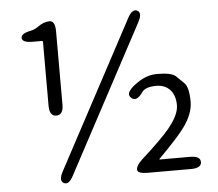

<svg xmlns="http://www.w3.org/2000/svg" viewBox="-53 -807 1001 881"><g transform="rotate(-5 447.5 -366.5)"><path d="M206 13Q183 1 206 -41L566 -715Q588 -757 611 -745Q633 -733 610 -691L250 -17Q228 25 206 13ZM594 0Q546 0 546 -19Q546 -38 573 -63Q663 -144 702 -190Q754 -252 754 -297.5Q754 -343 730.5 -368.5Q707 -394 667 -394Q617 -394 601 -371Q574 -332 552 -346Q531 -361 544.5 -381.5Q558 -402 596 -425Q634 -448 676 -448Q741 -448 761 -430Q779 -413 796 -396Q818 -375 818 -308Q818 -252 773 -191Q745 -152 659 -65L654 -60Q650 -56 655 -56H793Q841 -56 841 -28Q841 0 793 0ZM199 -298Q167 -298 167 -346V-640Q167 -645 162 -645H120Q73 -645 71 -666Q69 -687 115 -696Q134 -700 151 -712Q178 -732 205 -732Q231 -732 231 -684V-346Q231 -298 199 -298Z"/></g></svg>

Font: Resource Han Rounded KR Normal
Style: Regular
Weight: 350
Designer: Cyano Hao (round all glyphs); Ryoko NISHIZUKA 西塚涼子 (kana, bopomofo & ideographs); Paul D. Hunt (Latin, Greek & Cyrillic)
Foundry: Cyano Hao
Version: 0.990